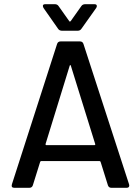

<svg xmlns="http://www.w3.org/2000/svg" viewBox="-20 -898 670 918"><path d="M496 -12 461 -124Q459 -128 456 -128H177Q174 -128 172 -124L137 -12Q133 0 120 0H49Q32 0 37 -17L253 -688Q257 -700 270 -700H362Q375 -700 379 -688L597 -17Q598 -15 598 -11Q598 0 585 0H513Q500 0 496 -12ZM202 -204H431Q437 -204 435 -210L319 -583Q318 -587 316 -587Q314 -587 313 -583L198 -210Q197 -204 202 -204ZM258 -760 188 -860Q185 -866 185 -870Q185 -878 197 -878H242Q254 -878 260 -869L311 -797Q312 -795 314 -795Q316 -795 318 -797L369 -869Q375 -878 388 -878H431Q443 -878 443 -869Q443 -865 440 -860L369 -760Q363 -751 351 -751H277Q264 -751 258 -760Z"/></svg>

Font: Barlow_Medium_SS
Style: Regular
Weight: 500
Designer: Jeremy Tribby
Foundry: Jeremy Tribby
Version: Version 1.101 August 23, 2024